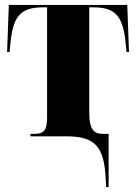

<svg xmlns="http://www.w3.org/2000/svg" viewBox="-20 -556 555 783"><path d="M411 173 413 207H423V-10H402C364 -10 344 -25 344 -98V-526H361C449 -526 481 -492 492 -384L496 -344H506L499 -536H16L9 -344H19L23 -384C34 -492 66 -526 155 -526H172V-76C172 -25 159 -10 120 -10H104V0H253C367 0 405 42 411 173Z"/></svg>

Font: Noto Serif Display Condensed Black
Style: Regular
Weight: 900
Width: 3
Designer: Monotype Design Team
Foundry: Monotype Imaging Inc.
Version: Version 2.009